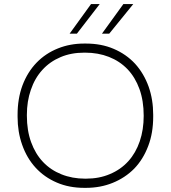

<svg xmlns="http://www.w3.org/2000/svg" viewBox="-20 -921 844 950"><path d="M405 8.5H397Q322 8.5 261.5 -17.5Q199.5 -44 156 -91.5Q112.5 -139 89.5 -205Q67 -268.5 67 -343V-353Q67 -433 91 -498Q116 -564.5 161 -611Q205.5 -657 267 -681.5Q326.5 -705.5 396.5 -705.5H405Q481.5 -705.5 542 -679.5Q604.5 -653 648.5 -605.5Q692 -557.5 715.5 -492Q738 -428 738 -353V-343.5Q738 -263 713.5 -199Q688.5 -132.5 644 -86.5Q599 -41 537 -16Q476.5 8.5 405 8.5ZM405.5 -37Q471 -37 523.5 -59.5Q577.5 -82 615 -123.5Q652 -164.5 671.5 -222Q691 -279 691 -348Q691 -422.5 670 -480.5Q649 -538.5 611 -578.5Q572.5 -618.5 519 -639.5Q465.5 -660.5 401 -660.5H397Q332 -660.5 280 -638.5Q226.5 -616 189.5 -575Q152 -534 132.5 -476Q113 -420 113 -353V-348Q113 -275.5 134 -217.5Q155 -159.5 193 -119.5Q231 -79.5 284 -58.5Q337.5 -37 401 -37ZM360.5 -754.5H324.5L430.5 -901H473.5ZM520.5 -754.5H484.5L590.5 -901H639.5Z"/></svg>

Font: Acari Sans Neue Light
Style: Regular
Weight: 300
Designer: Alfredo Marco Pradil (font), Cristiano Sobral (main changes)
Foundry: Hanken Design Co. (font), Cristiano Sobral (main changes)
Version: Version 2.459;March 19, 2022;FontCreator 14.0.0.2808 64-bit;